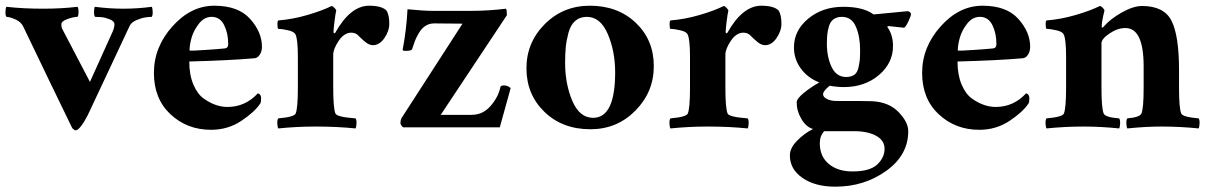

<svg xmlns="http://www.w3.org/2000/svg" viewBox="-22 -457 4330 689"><path d="M132.8 -425.8Q199.2 -425.8 255.9 -432.6Q259.8 -428.7 259.8 -414.6Q259.8 -400.4 255.9 -396.5Q242.2 -396.5 220.2 -388.7Q198.2 -380.9 198.2 -370.1Q198.2 -360.4 200.2 -355.5L300.8 -163.1Q345.7 -261.7 377.9 -334Q388.7 -355.5 388.7 -370.1Q388.7 -380.9 371.6 -387.7Q354.5 -394.5 341.8 -395.5Q329.1 -396.5 319.3 -396.5Q315.4 -400.4 315.4 -414.1Q315.4 -427.7 318.4 -432.6Q370.1 -425.8 420.9 -425.8Q471.7 -425.8 522.5 -432.6Q525.4 -428.7 525.9 -415Q526.4 -401.4 522.5 -396.5Q512.7 -396.5 499.5 -394.5Q486.3 -392.6 467.8 -384.8Q449.2 -377 443.4 -364.3L293 -43.9Q264.6 10.7 249 10.7Q245.1 10.7 237.3 2.9Q218.8 -34.2 159.2 -158.2Q99.6 -282.2 62.5 -359.4Q54.7 -377.9 33.7 -387.2Q12.7 -396.5 1 -396.5Q-2.9 -402.3 -2.4 -415Q-2 -427.7 1 -432.6Q60.5 -425.8 132.8 -425.8Z M658.2 -275.4Q665 -274.4 715.8 -277.8Q766.6 -281.2 784.2 -283.2Q796.9 -284.2 796.9 -298.8Q796.9 -337.9 782.2 -367.2Q767.6 -396.5 737.3 -396.5Q710.9 -396.5 691.9 -372.1Q672.9 -347.7 665.5 -321.8Q658.2 -295.9 658.2 -275.4ZM657.2 -236.3Q657.2 -188.5 671.9 -153.8Q686.5 -119.1 709.5 -103Q732.4 -86.9 753.4 -80.1Q774.4 -73.2 793.9 -73.2Q858.4 -73.2 903.3 -122.1Q915 -119.1 915 -104.5Q915 -89.8 912.1 -85.9Q892.6 -55.7 844.2 -23.4Q795.9 8.8 735.4 8.8Q649.4 8.8 589.8 -46.9Q530.3 -102.5 530.3 -195.3Q530.3 -288.1 596.7 -362.3Q663.1 -436.5 747.1 -436.5Q833 -436.5 875.5 -389.2Q918 -341.8 918 -289.1Q918 -272.5 910.2 -260.7Q902.3 -249 891.6 -248Q803.7 -240.2 657.2 -236.3Z M1302.7 -436.5Q1346.7 -436.5 1364.3 -419.9Q1375 -404.3 1375 -372.1Q1375 -345.7 1357.4 -320.3Q1339.8 -294.9 1316.4 -294.9Q1311.5 -294.9 1306.6 -296.4Q1301.8 -297.9 1296.9 -300.8Q1292 -303.7 1289.1 -306.2Q1286.1 -308.6 1281.2 -313Q1276.4 -317.4 1274.4 -319.3Q1272.5 -321.3 1269 -324.2Q1265.6 -327.1 1264.2 -329.1Q1262.7 -331.1 1259.3 -333.5Q1255.9 -335.9 1253.4 -336.9Q1251 -337.9 1247.1 -338.9Q1243.2 -339.8 1239.3 -339.8Q1212.9 -339.8 1193.4 -310.5Q1173.8 -281.2 1173.8 -260.7V-141.6Q1173.8 -69.3 1181.6 -49.8Q1186.5 -37.1 1253.9 -32.2Q1257.8 -27.3 1257.3 -14.2Q1256.8 -1 1253.9 3.9Q1187.5 -2.9 1110.4 -2.9Q1043 -2.9 976.6 3.9Q973.6 -1 973.1 -14.2Q972.7 -27.3 976.6 -32.2Q1034.2 -37.1 1039.1 -49.8Q1046.9 -69.3 1046.9 -141.6V-253.9Q1046.9 -317.4 1038.1 -334Q1033.2 -343.8 1010.7 -348.6Q988.3 -353.5 976.6 -353.5Q973.6 -355.5 973.6 -369.6Q973.6 -383.8 977.5 -383.8Q1028.3 -387.7 1081.5 -403.3Q1134.8 -418.9 1168 -435.5Q1172.9 -434.6 1178.7 -428.2Q1184.6 -421.9 1184.6 -418.9Q1182.6 -413.1 1178.7 -382.8Q1174.8 -352.5 1174.8 -341.8Q1174.8 -338.9 1177.2 -337.9Q1179.7 -336.9 1180.7 -338.9Q1235.4 -436.5 1302.7 -436.5Z M1533.2 -418H1668Q1729.5 -418 1793.9 -425.8Q1796.9 -420.9 1796.9 -402.3L1559.6 -44.9H1670.9Q1710.9 -44.9 1738.8 -77.1Q1766.6 -109.4 1773.4 -143.6Q1774.4 -150.4 1786.1 -150.4Q1800.8 -150.4 1810.5 -140.6L1771.5 0H1424.8Q1415 -7.8 1415 -16.6Q1415 -25.4 1418.9 -33.2L1637.7 -372.1Q1567.4 -373 1536.1 -373Q1518.6 -373 1504.9 -364.3Q1491.2 -355.5 1481.4 -338.9Q1471.7 -322.3 1467.3 -311Q1462.9 -299.8 1457 -281.2Q1455.1 -274.4 1434.6 -274.4Q1422.9 -274.4 1422.9 -278.3Q1436.5 -349.6 1440.4 -423.8Q1498 -418 1533.2 -418Z M2084 -396.5Q2058.6 -396.5 2042 -381.8Q2025.4 -367.2 2018.1 -339.8Q2010.7 -312.5 2008.3 -288.1Q2005.9 -263.7 2005.9 -231.4Q2005.9 -156.2 2031.7 -95.2Q2057.6 -34.2 2106.4 -34.2Q2185.5 -34.2 2185.5 -197.3Q2185.5 -272.5 2159.2 -334.5Q2132.8 -396.5 2084 -396.5ZM2094.7 -436.5Q2195.3 -436.5 2259.8 -375Q2324.2 -313.5 2324.2 -219.7Q2324.2 -127 2258.3 -60.1Q2192.4 6.8 2096.7 6.8Q1996.1 6.8 1931.6 -55.7Q1867.2 -118.2 1867.2 -211.9Q1867.2 -304.7 1933.1 -370.6Q1999 -436.5 2094.7 -436.5Z M2710 -436.5Q2753.9 -436.5 2771.5 -419.9Q2782.2 -404.3 2782.2 -372.1Q2782.2 -345.7 2764.6 -320.3Q2747.1 -294.9 2723.6 -294.9Q2718.8 -294.9 2713.9 -296.4Q2709 -297.9 2704.1 -300.8Q2699.2 -303.7 2696.3 -306.2Q2693.4 -308.6 2688.5 -313Q2683.6 -317.4 2681.6 -319.3Q2679.7 -321.3 2676.3 -324.2Q2672.9 -327.1 2671.4 -329.1Q2669.9 -331.1 2666.5 -333.5Q2663.1 -335.9 2660.6 -336.9Q2658.2 -337.9 2654.3 -338.9Q2650.4 -339.8 2646.5 -339.8Q2620.1 -339.8 2600.6 -310.5Q2581.1 -281.2 2581.1 -260.7V-141.6Q2581.1 -69.3 2588.9 -49.8Q2593.8 -37.1 2661.1 -32.2Q2665 -27.3 2664.6 -14.2Q2664.1 -1 2661.1 3.9Q2594.7 -2.9 2517.6 -2.9Q2450.2 -2.9 2383.8 3.9Q2380.9 -1 2380.4 -14.2Q2379.9 -27.3 2383.8 -32.2Q2441.4 -37.1 2446.3 -49.8Q2454.1 -69.3 2454.1 -141.6V-253.9Q2454.1 -317.4 2445.3 -334Q2440.4 -343.8 2418 -348.6Q2395.5 -353.5 2383.8 -353.5Q2380.9 -355.5 2380.9 -369.6Q2380.9 -383.8 2384.8 -383.8Q2435.5 -387.7 2488.8 -403.3Q2542 -418.9 2575.2 -435.5Q2580.1 -434.6 2585.9 -428.2Q2591.8 -421.9 2591.8 -418.9Q2589.8 -413.1 2585.9 -382.8Q2582 -352.5 2582 -341.8Q2582 -338.9 2584.5 -337.9Q2586.9 -336.9 2587.9 -338.9Q2642.6 -436.5 2710 -436.5Z M2999 -396.5Q2981.4 -396.5 2969.7 -388.2Q2958 -379.9 2953.1 -363.8Q2948.2 -347.7 2946.8 -334Q2945.3 -320.3 2945.3 -299.8Q2945.3 -252 2962.4 -216.3Q2979.5 -180.7 3014.6 -180.7Q3032.2 -180.7 3043.5 -188.5Q3054.7 -196.3 3058.6 -214.4Q3062.5 -232.4 3063.5 -243.7Q3064.5 -254.9 3064.5 -278.3Q3064.5 -326.2 3049.3 -361.3Q3034.2 -396.5 2999 -396.5ZM3043 13.7H2935.5Q2919.9 31.2 2919.9 56.6Q2919.9 104.5 2952.1 131.3Q2984.4 158.2 3037.1 158.2Q3099.6 158.2 3126 133.3Q3152.3 108.4 3152.3 77.1Q3152.3 46.9 3122.1 30.3Q3091.8 13.7 3043 13.7ZM3107.4 -93.8Q3168 -90.8 3202.6 -54.7Q3237.3 -18.6 3237.3 13.7Q3237.3 99.6 3158.2 156.2Q3079.1 212.9 2975.6 212.9Q2903.3 212.9 2857.9 181.6Q2812.5 150.4 2812.5 100.6Q2812.5 74.2 2838.4 47.9Q2864.3 21.5 2895.5 5.9Q2871.1 -1 2854 -29.8Q2836.9 -58.6 2836.9 -89.8Q2836.9 -102.5 2861.8 -123Q2886.7 -143.6 2918 -161.1Q2876 -177.7 2851.6 -211.4Q2827.1 -245.1 2827.1 -287.1Q2827.1 -347.7 2878.4 -390.1Q2929.7 -432.6 3003.9 -432.6Q3072.3 -432.6 3108.4 -408.2Q3111.3 -405.3 3114.3 -405.3L3236.3 -417Q3247.1 -413.1 3247.1 -406.2Q3247.1 -400.4 3238.3 -381.3Q3229.5 -362.3 3222.7 -357.4Q3204.1 -359.4 3168 -363.3Q3162.1 -363.3 3162.1 -360.4Q3182.6 -332 3182.6 -292Q3182.6 -230.5 3131.8 -187.5Q3081.1 -144.5 3005.9 -144.5Q2981.4 -144.5 2955.1 -149.4Q2931.6 -129.9 2931.6 -119.1Q2931.6 -108.4 2945.8 -101.6Q2960 -94.7 2978.5 -94.7Q3089.8 -94.7 3107.4 -93.8Z M3415 -275.4Q3421.9 -274.4 3472.7 -277.8Q3523.4 -281.2 3541 -283.2Q3553.7 -284.2 3553.7 -298.8Q3553.7 -337.9 3539.1 -367.2Q3524.4 -396.5 3494.1 -396.5Q3467.8 -396.5 3448.7 -372.1Q3429.7 -347.7 3422.4 -321.8Q3415 -295.9 3415 -275.4ZM3414.1 -236.3Q3414.1 -188.5 3428.7 -153.8Q3443.4 -119.1 3466.3 -103Q3489.3 -86.9 3510.3 -80.1Q3531.2 -73.2 3550.8 -73.2Q3615.2 -73.2 3660.2 -122.1Q3671.9 -119.1 3671.9 -104.5Q3671.9 -89.8 3668.9 -85.9Q3649.4 -55.7 3601.1 -23.4Q3552.7 8.8 3492.2 8.8Q3406.2 8.8 3346.7 -46.9Q3287.1 -102.5 3287.1 -195.3Q3287.1 -288.1 3353.5 -362.3Q3419.9 -436.5 3503.9 -436.5Q3589.8 -436.5 3632.3 -389.2Q3674.8 -341.8 3674.8 -289.1Q3674.8 -272.5 3667 -260.7Q3659.2 -249 3648.4 -248Q3560.5 -240.2 3414.1 -236.3Z M4076.2 -435.5Q4155.3 -435.5 4182.1 -382.3Q4209 -329.1 4209 -205.1V-141.6Q4209 -69.3 4216.8 -49.8Q4221.7 -37.1 4279.3 -32.2Q4283.2 -27.3 4282.7 -14.2Q4282.2 -1 4279.3 3.9Q4212.9 -2.9 4145.5 -2.9Q4089.8 -2.9 4023.4 3.9Q4020.5 -1 4020 -14.2Q4019.5 -27.3 4023.4 -32.2Q4068.4 -36.1 4074.2 -49.8Q4082 -69.3 4082 -141.6V-218.8Q4082 -356.4 4016.6 -356.4Q3988.3 -356.4 3959.5 -336.9Q3930.7 -317.4 3930.7 -301.8V-141.6Q3930.7 -69.3 3938.5 -49.8Q3943.4 -36.1 3994.1 -32.2Q3998 -27.3 3997.6 -14.2Q3997.1 -1 3994.1 3.9Q3927.7 -2.9 3867.2 -2.9Q3799.8 -2.9 3733.4 3.9Q3730.5 -1 3730 -14.2Q3729.5 -27.3 3733.4 -32.2Q3791 -37.1 3795.9 -49.8Q3803.7 -69.3 3803.7 -141.6V-253.9Q3803.7 -317.4 3794.9 -334Q3790 -343.8 3767.6 -348.6Q3745.1 -353.5 3733.4 -353.5Q3730.5 -355.5 3730.5 -369.6Q3730.5 -383.8 3734.4 -383.8Q3785.2 -387.7 3838.4 -403.3Q3891.6 -418.9 3924.8 -435.5Q3928.7 -435.5 3935.1 -429.2Q3941.4 -422.9 3941.4 -418.9Q3931.6 -379.9 3931.6 -363.3Q3931.6 -358.4 3932.6 -357.4Q3934.6 -357.4 3939.5 -362.3Q3961.9 -388.7 4003.4 -412.1Q4044.9 -435.5 4076.2 -435.5Z"/></svg>

Font: Crimson
Style: Bold
Weight: 700
Version: Version 0.8 ; ttfautohint (v1.00) -l 8 -r 50 -G 200 -x 14 -D